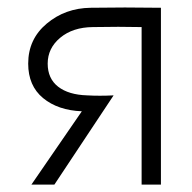

<svg xmlns="http://www.w3.org/2000/svg" viewBox="-20 -499 520 519"><path d="M362.8 -425.8Q302.7 -427.2 231 -425.8Q176.8 -425.3 142.8 -397Q108.9 -368.7 108.9 -327.1Q108.9 -286.6 137.2 -264.6Q165.5 -242.7 215.8 -241.2Q248.5 -239.3 287.1 -241.2L127 0H64.9L201.2 -198.2Q136.7 -200.7 96.4 -233.9Q56.2 -267.1 56.2 -327.1Q56.2 -393.1 106.2 -435.1Q156.2 -477.1 225.1 -478Q315.4 -479.5 415 -478V0H362.8Z"/></svg>

Font: Kreadon Light
Style: Regular
Weight: 300
Designer: kohakuno
Foundry: StudioGnu
Version: Version 1.000;Glyphs 3.1.2 (3151)